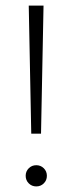

<svg xmlns="http://www.w3.org/2000/svg" viewBox="-20 -664 258 688"><path d="M83 -644H136L127 -185H92ZM110 -72Q126 -72 137 -61Q148 -50 148 -34Q148 -18 137 -7Q126 4 110 4Q94 4 83 -7Q72 -18 72 -34Q72 -50 83 -61Q94 -72 110 -72Z"/></svg>

Font: Montserrat Ace
Style: Light
Weight: 300
Designer: Julieta Ulanovsky
Foundry: Julieta Ulanovsky
Version: Version 1